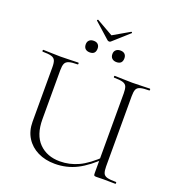

<svg xmlns="http://www.w3.org/2000/svg" viewBox="-161 -1044 1087 1185"><g transform="rotate(20 382.0 -452.0)"><path d="M584 -542Q584 -571 578 -586Q572 -601 553 -607Q534 -613 495 -613Q492 -613 492 -619Q492 -625 495 -625Q518 -625 547.5 -623.5Q577 -622 611 -622Q643 -622 673 -623.5Q703 -625 726 -625Q729 -625 729 -619Q729 -613 726 -613Q688 -613 668.5 -607.5Q649 -602 642.5 -587.5Q636 -573 636 -544V-81Q636 -52 642.5 -37Q649 -22 668.5 -17Q688 -12 726 -12Q729 -12 729 -6Q729 0 726 0Q707 0 688.5 -0.5Q670 -1 649 -1Q635 -1 625 -0.5Q615 0 602 0Q590 0 587 -3Q584 -6 584 -19ZM618 -131Q542 -55 475.5 -21.5Q409 12 332 12Q269 12 220 -12Q171 -36 143 -80.5Q115 -125 115 -186V-544Q115 -573 108.5 -587.5Q102 -602 83 -607.5Q64 -613 26 -613Q23 -613 23 -619Q23 -625 26 -625Q49 -625 78.5 -623.5Q108 -622 140 -622Q175 -622 204.5 -623.5Q234 -625 256 -625Q259 -625 259 -619Q259 -613 256 -613Q218 -613 199 -607Q180 -601 173.5 -586Q167 -571 167 -542V-221Q167 -118 219 -65.5Q271 -13 356 -13Q419 -13 477.5 -40Q536 -67 609 -138ZM378 -816 275 -908Q273 -910 276.5 -913Q280 -916 281 -915L390 -853L497 -915Q500 -917 503 -913.5Q506 -910 503 -908L400 -816Q396 -812 389.5 -812Q383 -812 378 -816ZM300 -708Q281 -708 270.5 -718Q260 -728 260 -747Q260 -764 270.5 -774Q281 -784 300 -784Q318 -784 328 -774Q338 -764 338 -747Q338 -708 300 -708ZM475 -708Q457 -708 446 -718Q435 -728 435 -747Q435 -764 446 -774Q457 -784 475 -784Q494 -784 504 -774Q514 -764 514 -747Q514 -708 475 -708Z"/></g></svg>

Font: Cormorant Infant Light
Style: Regular
Weight: 300
Designer: Christian Thalmann (Catharsis Fonts)
Foundry: Catharsis Fonts
Version: Version 4.001